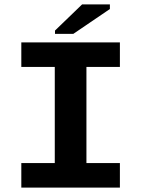

<svg xmlns="http://www.w3.org/2000/svg" viewBox="-20 -851 640 871"><path d="M76.7 -658.7H523.9V-547.4H372.1V-111.3H523.9V0H76.7V-111.3H228.5V-547.4H76.7ZM229.5 -697.3V-712.4L352.5 -831.1H478.5V-810.1L312.5 -697.3Z"/></svg>

Font: Cousine
Style: Bold
Weight: 700
Monospace: yes
Designer: Steve Matteson
Foundry: Ascender Corporation
Version: Version 1.20